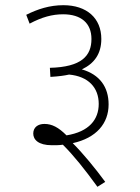

<svg xmlns="http://www.w3.org/2000/svg" viewBox="-20 -652 540 739"><path d="M81 -595 94 -561C141 -586 181 -597 223 -597C292 -597 332 -563 332 -502C332 -437 294 -394 172 -391L174 -356C207 -358 228 -361 246 -365C320 -358 360 -315 360 -252C360 -192 323 -145 236 -131C205 -162 180 -175 151 -175C126 -175 108 -162 108 -138C108 -115 127 -93 180 -93C194 -93 209 -93 222 -95C264 -53 305 -2 355 67L385 48C346 -5 300 -61 260 -101C351 -121 398 -177 398 -250C398 -317 364 -365 295 -385C342 -407 370 -444 370 -502C370 -582 314 -632 224 -632C171 -632 125 -617 81 -595Z"/></svg>

Font: Noto Sans SemiCondensed ExtraLight
Style: Italic
Weight: 200
Width: 4
Italic angle: -12°
Designer: Monotype Design Team
Foundry: Monotype Imaging Inc.
Version: Version 2.013